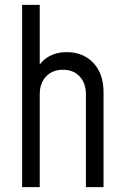

<svg xmlns="http://www.w3.org/2000/svg" viewBox="-20 -770 511 790"><path d="M71 0V-750H143.5V-471.2L131.2 -486.8Q149.9 -519.6 181.2 -537.6Q212.5 -555.5 254.9 -555.5Q297.9 -555.5 332.1 -536.3Q366.2 -517.1 386.1 -480.1Q406 -443.1 406 -389.5V0H333.5V-382Q333.5 -427.8 307.8 -455.4Q282 -483 239.2 -483Q195.8 -483 169.6 -455.4Q143.5 -427.8 143.5 -382V0Z"/></svg>

Font: Mohave Light
Style: Regular
Weight: 300
Designer: Gumpita Rahayu
Foundry: Tokotype
Version: Version 2.003